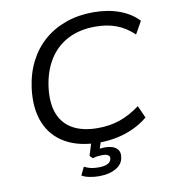

<svg xmlns="http://www.w3.org/2000/svg" viewBox="-96 -797 957 1073"><g transform="rotate(-10 382.5 -260.0)"><path d="M413 9Q299 9 222.5 -34.5Q146 -78 112.5 -159Q79 -240 93 -354Q104 -438 138 -504.5Q172 -571 225.5 -617.5Q279 -664 350 -689Q421 -714 505 -714Q587 -714 652.5 -690Q718 -666 760 -621L720 -550Q675 -593 622.5 -613Q570 -633 502 -633Q414 -633 347.5 -599Q281 -565 240 -500Q199 -435 187 -344Q176 -255 199.5 -194.5Q223 -134 279 -103Q335 -72 420 -72Q487 -72 544.5 -91.5Q602 -111 660 -154L691 -84Q655 -54 610.5 -33Q566 -12 516.5 -1.5Q467 9 413 9ZM379 194Q351 194 324.5 188.5Q298 183 282 173L304 127Q324 137 342 141Q360 145 385 145Q418 145 436.5 136Q455 127 458 108Q460 95 449.5 88Q439 81 417 81Q405 81 391.5 82.5Q378 84 362 89L346 73L375 -20H430L405 56L381 49Q397 45 411.5 43Q426 41 438 41Q465 41 484.5 48.5Q504 56 513.5 71.5Q523 87 519 110Q515 149 476.5 171.5Q438 194 379 194Z"/></g></svg>

Font: Nunito Sans 10pt SemiExpanded
Style: Italic
Weight: 400
Width: 6
Italic angle: -9°
Designer: Vernon Adams
Foundry: Vernon Adams
Version: Version 3.101;gftools[0.9.27]